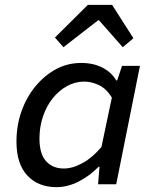

<svg xmlns="http://www.w3.org/2000/svg" viewBox="-20 -761 640 793"><path d="M213 12Q138 12 93 -36Q48 -84 48 -176Q48 -242 68.5 -300.5Q89 -359 126 -404Q163 -449 211 -475Q259 -501 315 -501Q366 -501 403.5 -481.5Q441 -462 460 -429H464L484 -489H558L460 0H385L391 -72H387Q350 -34 304.5 -11Q259 12 213 12ZM244 -65Q280 -65 321 -87.5Q362 -110 399 -154L442 -358Q420 -394 389.5 -409Q359 -424 328 -424Q290 -424 256 -405Q222 -386 196.5 -353.5Q171 -321 157 -278.5Q143 -236 143 -189Q143 -125 170.5 -95Q198 -65 244 -65ZM242 -566 207 -606 343 -741H443L531 -603L487 -566L389 -677H385Z"/></svg>

Font: Source Code Pro ExtraLight Medium
Style: Italic
Weight: 500
Italic angle: -11°
Monospace: yes
Version: Version 1.016;hotconv 1.0.116;makeotfexe 2.5.65601